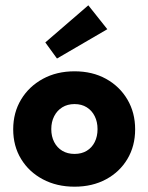

<svg xmlns="http://www.w3.org/2000/svg" viewBox="-20 -691 556 723"><path d="M260.7 12Q193.6 12 141.4 -15.8Q89.1 -43.5 59.4 -92.3Q29.7 -141.1 29.7 -204Q29.7 -266.9 59.4 -316.2Q89.1 -365.6 141.4 -394.1Q193.6 -422.5 260.7 -422.5Q327.9 -422.5 379.3 -394.1Q430.7 -365.6 459.8 -316.2Q488.9 -266.9 488.9 -204Q488.9 -141.1 459.8 -92.3Q430.7 -43.5 379.3 -15.8Q327.9 12 260.7 12ZM260.7 -111.4Q287.4 -111.4 306.7 -123.2Q326.1 -134.9 336.7 -156.1Q347.3 -177.4 347.3 -204.7Q347.3 -232.1 336.7 -253.4Q326.1 -274.8 306.7 -286.9Q287.4 -299.1 260.7 -299.1Q234.1 -299.1 214.5 -286.9Q194.9 -274.8 184 -253.4Q173.1 -232.1 173.1 -204.7Q173.1 -177.4 184 -156.1Q194.9 -134.9 214.5 -123.2Q234.1 -111.4 260.7 -111.4ZM194.6 -470.6 150.6 -531.2 312.6 -671 384.1 -581Z"/></svg>

Font: League Spartan Extralight
Style: Regular
Weight: 200
Foundry: The League of Moveable Type
Version: Version 2.300; ttfautohint (v1.8.3)